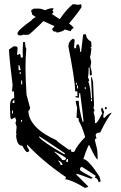

<svg xmlns="http://www.w3.org/2000/svg" viewBox="-20 -866 585 930"><path d="M390.6 43.9Q331.1 6.8 295.9 2L299.8 -7.8Q187.5 -84 111.3 -166V-156.2Q121.1 -141.6 122.1 -133.8L112.3 -128.9Q104.5 -128.9 87.9 -160.2H86.9Q60.5 -160.2 57.6 -214.8H62.5Q61.5 -218.8 58.6 -218.8H57.6L60.5 -252L54.7 -270.5Q58.6 -279.3 58.6 -284.2Q53.7 -293 53.7 -297.9L35.2 -288.1L30.3 -296.9L28.3 -349.6Q28.3 -389.6 48.8 -390.6L47.9 -422.9H38.1L41 -455.1Q27.3 -559.6 23.4 -626L45.9 -641.6H55.7Q64.5 -640.6 65.4 -632.8L62.5 -600.6H66.4L76.2 -605.5Q81.1 -597.7 81.1 -586.9L90.8 -587.9L89.8 -614.3Q89.8 -633.8 91.8 -662.1H100.6L101.6 -658.2Q102.5 -636.7 107.4 -629.9Q103.5 -587.9 103.5 -536.1Q103.5 -492.2 108.4 -407.2L126 -342.8Q122.1 -329.1 117.2 -329.1Q121.1 -246.1 253.9 -186.5Q253.9 -181.6 316.4 -138.7Q316.4 -143.6 321.3 -143.6Q326.2 -134.8 326.2 -129.9L339.8 -130.9Q352.5 -161.1 392.6 -202.1Q376 -257.8 361.3 -280.3L360.4 -293.9Q350.6 -293.9 350.6 -297.9L353.5 -344.7Q347.7 -363.3 346.7 -377L361.3 -377.9Q362.3 -340.8 379.9 -276.4H384.8Q381.8 -311.5 368.2 -415H363.3V-409.2Q363.3 -397.5 360.4 -391.6Q350.6 -395.5 345.7 -395.5V-400.4H355.5L354.5 -423.8L344.7 -422.9Q341.8 -486.3 311.5 -639.6V-643.6Q311.5 -665 333 -678.7L341.8 -673.8L338.9 -641.6L339.8 -631.8L348.6 -632.8V-635.7Q348.6 -651.4 357.4 -651.4Q366.2 -651.4 368.2 -615.2H373L382.8 -699.2L396.5 -700.2Q397.5 -676.8 421.9 -664.1L422.9 -640.6Q422.9 -635.7 418 -635.7Q418 -631.8 420.9 -631.8H422.9Q419.9 -599.6 416 -588.9L421.9 -566.4L418 -543Q424.8 -523.4 424.8 -502L415 -501L414.1 -538.1H409.2V-526.4Q409.2 -504.9 406.2 -491.2Q411.1 -483.4 412.1 -472.7H407.2Q418 -445.3 420.9 -389.6H425.8L420.9 -492.2H424.8L430.7 -469.7L435.5 -358.4Q435.5 -350.6 432.6 -343.8Q437.5 -335 437.5 -330.1Q437.5 -325.2 432.6 -325.2L438.5 -302.7L440.4 -269.5L445.3 -270.5Q452.1 -270.5 475.6 -318.4Q469.7 -326.2 469.7 -340.8L478.5 -341.8Q479.5 -331.1 484.4 -323.2Q480.5 -314.5 480.5 -304.7L481.4 -294.9H485.4Q508.8 -319.3 521.5 -320.3Q493.2 -283.2 465.8 -224.6Q443.4 -222.7 443.4 -210.9Q444.3 -203.1 448.2 -196.3Q439.5 -194.3 439.5 -186.5Q451.2 -144.5 452.1 -127.4Q453.1 -110.4 453.1 -93.8Q444.3 -93.8 413.1 -162.1L408.2 -161.1Q395.5 -132.8 383.8 -95.7Q408.2 -93.8 461.9 -10.7L467.8 11.7L459 17.6Q451.2 -4.9 440.4 -4.9H439.5L443.4 -14.6Q378.9 -57.6 376 -57.6Q367.2 -55.7 367.2 -43Q368.2 -38.1 429.7 -4.9L420.9 0Q357.4 -24.4 349.6 -24.4L350.6 -19.5L408.2 38.1Q400.4 43 390.6 43.9ZM80.1 -526.4 74.2 -549.8H69.3L70.3 -526.4ZM80.1 -507.8V-517.6H75.2L76.2 -507.8ZM87.9 -457 86.9 -475.6H82L83 -457ZM352.5 -456.1 351.6 -465.8 347.7 -464.8V-456.1ZM358.4 -437.5 357.4 -452.1 352.5 -451.2 353.5 -437.5ZM395.5 -434.6 394.5 -444.3H390.6V-434.6ZM49.8 -367.2V-380.9Q41 -379.9 41 -373V-367.2ZM425.8 -376V-385.7L420.9 -384.8V-376ZM39.1 -315.4 43 -316.4V-330.1H38.1ZM488.3 -336.9V-346.7H497.1V-337.9ZM86.9 -276.4V-285.2H82V-276.4ZM293.9 -119.1V-124Q171.9 -206.1 168.9 -206.1L169.9 -201.2Q184.6 -180.7 290 -119.1ZM291 -90.8Q299.8 -91.8 299.8 -100.6Q282.2 -114.3 247.1 -130.9H242.2Q281.2 -96.7 281.2 -90.8ZM309.6 -82V-96.7Q300.8 -94.7 300.8 -87.9V-82ZM273.4 -66.4 283.2 -67.4Q282.2 -79.1 262.7 -89.8L263.7 -85Q273.4 -74.2 273.4 -66.4ZM79.1 -694.3Q64.5 -694.3 64.5 -704.1Q64.5 -718.8 132.8 -767.6Q132.8 -771.5 153.3 -784.2L136.7 -793.9L130.9 -813.5Q130.9 -818.4 143.6 -824.2H168Q180.7 -824.2 198.2 -816.4Q218.8 -826.2 234.4 -826.2Q234.4 -825.2 240.2 -825.2L233.4 -813.5Q238.3 -813.5 238.3 -806.6Q238.3 -802.7 230.5 -798.8Q267.6 -773.4 269.5 -773.4Q303.7 -823.2 333 -845.7Q343.8 -845.7 350.6 -843.8Q353.5 -842.8 356.4 -842.8Q363.3 -842.8 373 -845.7L375 -834Q375 -825.2 314.5 -752Q335 -737.3 336.9 -729.5Q325.2 -726.6 323.2 -714.8Q293 -722.7 293 -723.6Q289.1 -713.9 254.9 -708Q252.9 -710.9 252.9 -712.9H241.2Q233.4 -719.7 232.4 -725.6Q244.1 -738.3 244.1 -739.3L190.4 -763.7Q124 -698.2 117.2 -697.8Q110.4 -697.3 106.4 -697.3Q92.8 -697.3 92.8 -698.2Q88.9 -695.3 79.1 -694.3Z"/></svg>

Font: Blackcraft
Style: Regular
Weight: 400
Designer: GGBotNet
Foundry: GGBotNet
Version: 1.00